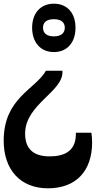

<svg xmlns="http://www.w3.org/2000/svg" viewBox="-66 -558 575 1040"><path d="M226 -538C154 -538 108 -487 108 -408C108 -328 154 -276 226 -276C298 -276 343 -328 343 -408C343 -487 298 -538 226 -538ZM226 -454C267 -454 285 -435 285 -408C285 -381 267 -361 226 -361C184 -361 167 -381 167 -408C167 -435 184 -454 226 -454ZM183 -175C126 -74 -46 -28 -46 204C-46 359 42 462 194 462C347 462 433 367 433 213C433 194 431 175 429 161H345V168C345 267 274 289 202 289C122 289 70 254 70 166C70 4 282 -62 272 -175Z"/></svg>

Font: Noto Serif Myanmar Condensed ExtraBold
Style: Regular
Weight: 800
Width: 3
Designer: Ben Mitchell and the Monotype Design Team
Foundry: Monotype Imaging Inc.
Version: Version 2.106